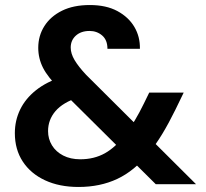

<svg xmlns="http://www.w3.org/2000/svg" viewBox="-20 -732 820 763"><path d="M599 0 217 -379Q170 -425 151 -462.5Q132 -500 132 -542Q132 -590 156.5 -628.5Q181 -667 226.5 -689.5Q272 -712 337 -712Q402 -712 446.5 -688Q491 -664 514 -625Q537 -586 536 -538H407Q407 -573 386 -591Q365 -609 336 -609Q302 -609 281.5 -590.5Q261 -572 261 -543Q261 -519 276.5 -493Q292 -467 322 -435L759 0ZM292 11Q216 11 159 -15.5Q102 -42 70.5 -90Q39 -138 39 -203Q39 -253 60 -296.5Q81 -340 123 -373.5Q165 -407 228 -427L279 -444L339 -360L292 -345Q230 -325 200.5 -290.5Q171 -256 171 -211Q171 -180 186.5 -154.5Q202 -129 231 -114Q260 -99 299 -99Q354 -99 397 -123Q440 -147 480 -200Q498 -224 516 -254Q534 -284 552 -321L573 -364H710L677 -296Q651 -243 625 -200Q599 -157 571 -123Q514 -53 446 -21Q378 11 292 11Z"/></svg>

Font: DM Sans 17pt
Style: Bold
Weight: 700
Version: Version 4.004;gftools[0.9.30]